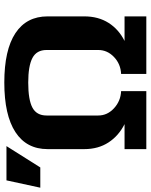

<svg xmlns="http://www.w3.org/2000/svg" viewBox="-47 -775 699 891"><g transform="rotate(-90 302.5 -329.5)"><path d="M0 0ZM56 -101H172Q118 -128 87 -175.5Q56 -223 56 -288V-458Q56 -556 135 -607.5Q214 -659 365 -659Q516 -659 594 -607.5Q672 -556 672 -458V-288Q672 -223 642 -175.5Q612 -128 558 -101H672V0H405V-117Q451 -119 483.5 -150Q516 -181 516 -223V-463Q516 -509 479 -528.5Q442 -548 365 -548Q285 -548 248.5 -528.5Q212 -509 212 -463V-223Q212 -181 245.5 -150Q279 -119 325 -117V0H56ZM-89 -649H70L-29 -492H-123Z"/></g></svg>

Font: Play
Style: Bold
Weight: 700
Designer: Jonas Hecksher (Cyrillic expansion: Cyreal)
Foundry: Jonas Hecksher, Playtype, e-types AS
Version: Version 2.101; ttfautohint (v1.5.65-e2d9)